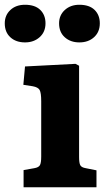

<svg xmlns="http://www.w3.org/2000/svg" viewBox="-64 -786 449 806"><path d="M35 0V-72L80 -80Q98 -83 103.5 -92.5Q109 -102 109 -129V-361Q109 -396 102.5 -408Q96 -420 73 -424L34 -430L41 -507L253 -518L268 -510V-127Q268 -102 273 -92.5Q278 -83 296 -80L341 -71V0ZM269 -608Q232 -608 208 -629.5Q184 -651 184 -688Q184 -722 208 -744Q232 -766 269 -766Q311 -766 333 -744.5Q355 -723 355 -688Q355 -652 331 -630Q307 -608 269 -608ZM41 -608Q3 -608 -20.5 -629.5Q-44 -651 -44 -688Q-44 -722 -20.5 -744Q3 -766 41 -766Q83 -766 105 -744.5Q127 -723 127 -688Q127 -652 102.5 -630Q78 -608 41 -608Z"/></svg>

Font: Literata
Style: Bold
Weight: 700
Designer: Latin by Veronika Burian and Jose Scaglione. Greek by Irene Vlachou. Cyrillic by Vera Evstafieva.
Foundry: TypeTogether
Version: Version 3.103; ttfautohint (v1.8.4.7-5d5b);gftools[0.9.29]